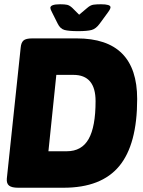

<svg xmlns="http://www.w3.org/2000/svg" viewBox="-20 -880 668 900"><path d="M65 0Q35 0 22.5 -10Q10 -20 12 -43L77 -657Q79 -680 90 -690Q101 -700 131 -700H340Q623 -700 623 -416Q623 -203 539 -101.5Q455 0 278 0ZM207 -171H293Q363 -171 395.5 -228.5Q428 -286 428 -406Q428 -529 324 -529H244ZM453 -860Q498 -860 498 -846Q498 -838 486 -822L448 -770Q430 -745 409.5 -739.5Q389 -734 346 -734Q303 -734 282.5 -739.5Q262 -745 250 -770L224 -822Q216 -837 216 -843Q216 -860 262 -860Q283 -860 294.5 -857.5Q306 -855 319 -843L351 -811L389 -843Q404 -856 418 -858Q432 -860 453 -860Z"/></svg>

Font: Asap Semi Condensed Semi Condensed Black
Style: Italic
Weight: 900
Width: 4
Italic angle: -6°
Designer: Pablo Cosgaya
Foundry: Omnibus-Type
Version: Version 3.001; ttfautohint (v1.8.4.7-5d5b)